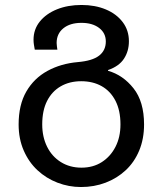

<svg xmlns="http://www.w3.org/2000/svg" viewBox="-20 -744 655 773"><path d="M306 9Q257 9 211.5 -8.5Q166 -26 131 -58.5Q96 -91 75.5 -138Q55 -185 55 -243Q55 -322 86 -375.5Q117 -429 171 -458.5Q225 -488 293 -494Q352 -499 379 -520Q406 -541 406 -577Q406 -611 379 -631.5Q352 -652 308 -652Q262 -652 235 -630Q208 -608 208 -571Q208 -565 209 -558.5Q210 -552 211 -544H120Q118 -555 116.5 -564.5Q115 -574 115 -584Q115 -626 140.5 -657.5Q166 -689 209.5 -706.5Q253 -724 308 -724Q363 -724 406 -706Q449 -688 474 -655Q499 -622 499 -578Q499 -538 479 -507.5Q459 -477 415 -462V-459Q475 -442 517.5 -388.5Q560 -335 560 -243Q560 -185 540.5 -138Q521 -91 486 -58.5Q451 -26 405 -8.5Q359 9 306 9ZM308 -69Q355 -69 390 -91.5Q425 -114 445 -153Q465 -192 465 -243Q465 -299 445 -338Q425 -377 389.5 -397Q354 -417 307 -417Q260 -417 224.5 -396.5Q189 -376 169.5 -337.5Q150 -299 150 -243Q150 -193 169.5 -153.5Q189 -114 225 -91.5Q261 -69 308 -69Z"/></svg>

Font: Noto Sans Ambassadori
Style: Regular
Weight: 400
Designer: Monotype Design Team
Foundry: Monotype Imaging Inc.
Version: Version 2.013